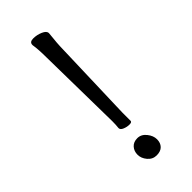

<svg xmlns="http://www.w3.org/2000/svg" viewBox="-232 -758 814 814"><g transform="rotate(-45 175.0 -351.5)"><path d="M137 -695Q137 -712 159 -712Q181 -712 201.5 -703Q222 -694 222 -681V-680Q221 -664 219 -647.5Q217 -631 216 -609L204 -223V-173Q204 -165 189.5 -165Q175 -165 160.5 -171Q146 -177 146 -187V-188Q148 -204 148 -227L142 -614Q142 -663 137 -693ZM172 -101Q195 -101 211.5 -80.5Q228 -60 228 -38.5Q228 -17 215.5 -4Q203 9 179 9Q155 9 139 -10Q123 -29 123 -50.5Q123 -72 136 -86.5Q149 -101 172 -101Z"/></g></svg>

Font: QiushuiShotai
Style: Regular
Weight: 600
Designer: Fontworks Inc.
Foundry: Fontworks Inc.
Version: Version 1.250